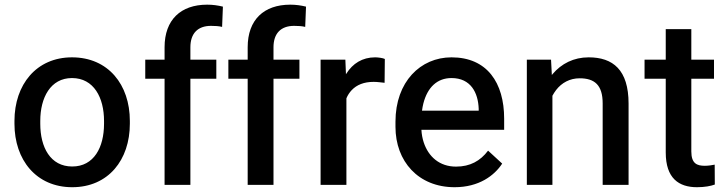

<svg xmlns="http://www.w3.org/2000/svg" viewBox="-20 -780 3064 810"><path d="M41 -257.8C41 -105.5 132.8 9.8 284.7 9.8C437 9.8 527.8 -105.5 527.8 -257.8V-270C527.8 -422.9 436.5 -538.1 283.7 -538.1C133.3 -538.1 41 -422.9 41 -270ZM149.9 -270C149.9 -367.7 192.9 -450.7 283.7 -450.7C376 -450.7 418.9 -367.7 418.9 -270V-257.8C418.9 -158.7 376.5 -77.6 284.7 -77.6C192.4 -77.6 149.9 -158.7 149.9 -257.8Z M783.2 0V-447.8H892.6V-528.3H783.2V-580.6C783.2 -638.7 814 -670.9 870.1 -670.9C887.2 -670.9 903.8 -669.9 917 -666.5L920.4 -752C898.9 -757.3 877.4 -760.3 854 -760.3C742.7 -760.3 674.3 -696.8 674.3 -580.6V-528.3H592.8V-447.8H674.3V0ZM1133.8 0V-447.8H1243.2V-528.3H1133.8V-580.6C1133.8 -638.7 1164.6 -670.9 1220.7 -670.9C1237.8 -670.9 1254.4 -669.9 1267.6 -666.5L1271 -752C1249.5 -757.3 1228 -760.3 1204.6 -760.3C1093.3 -760.3 1024.9 -696.8 1024.9 -580.6V-528.3H943.4V-447.8H1024.9V0Z M1603.5 -531.2C1596.2 -535.2 1575.2 -538.1 1562.5 -538.1C1508.3 -538.1 1467.8 -511.7 1441.4 -469.7C1440.9 -468.8 1439.9 -467.8 1439.5 -466.8L1437 -528.3H1332.5V0H1441.4V-365.2C1446.8 -378.4 1454.6 -390.1 1463.9 -399.9C1484.9 -421.9 1515.1 -434.6 1556.2 -434.6C1572.3 -434.6 1587.9 -432.1 1602.5 -430.7Z M1897.9 9.8C2000.5 9.8 2065.4 -39.1 2098.6 -89.8L2039.1 -144.5C2006.3 -101.1 1963.4 -77.1 1903.8 -77.1C1834.5 -77.1 1787.6 -118.7 1767.6 -179.2C1762.2 -195.8 1758.8 -213.4 1757.8 -232.4H2106.9V-279.3C2106.9 -430.7 2035.2 -538.1 1884.8 -538.1C1753.9 -538.1 1648.4 -435.1 1648.4 -266.6V-245.1C1648.4 -99.6 1744.6 9.8 1897.9 9.8ZM1766.1 -343.8C1783.7 -412.1 1824.7 -450.7 1884.8 -450.7C1966.3 -450.7 1997.1 -388.7 1999.5 -321.3V-313H1760.3C1761.7 -323.7 1763.7 -334 1766.1 -343.8Z M2304.7 -528.3H2202.6V0H2310.5V-376C2314.9 -384.3 2320.3 -392.6 2326.2 -400.4C2349.6 -430.7 2383.8 -449.7 2425.3 -449.7C2488.3 -449.7 2522.5 -421.4 2522.5 -343.8V0H2631.8V-342.8C2631.8 -485.4 2565.9 -538.1 2463.4 -538.1C2400.4 -538.1 2348.6 -511.7 2311 -467.3C2310.1 -465.8 2309.1 -464.8 2308.1 -463.4Z M2992.2 -528.3H2896.5V-657.2H2788.6V-528.3H2699.2V-447.8H2788.6V-136.7C2788.6 -27.8 2843.8 9.8 2920.4 9.8C2952.6 9.8 2978.5 4.9 2995.6 -1.5L2995.1 -85.4C2985.8 -83.5 2969.2 -80.6 2953.6 -80.6C2920.9 -80.6 2896.5 -89.4 2896.5 -141.1V-447.8H2992.2Z"/></svg>

Font: Bert Sans Medium
Style: Regular
Weight: 500
Designer: Christian Robertson (Google), Cristiano Sobral
Foundry: Google, Cristiano Sobral
Version: Version 3.101